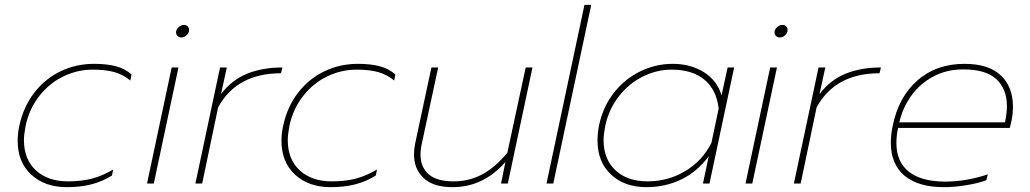

<svg xmlns="http://www.w3.org/2000/svg" viewBox="-20 -759 4258 794"><path d="M53 -177Q53 -208 60 -239Q77 -318 122 -376Q167 -434 231 -464.5Q295 -495 369 -495Q422 -495 459.5 -485Q497 -475 524 -451L519 -426Q489 -451 452.5 -461Q416 -471 364 -471Q300 -471 242 -443Q184 -415 142.5 -362Q101 -309 86 -239Q79 -202 79 -180Q79 -100 128.5 -54.5Q178 -9 261 -9Q318 -9 361 -20.5Q404 -32 448 -58L443 -33Q403 -8 357.5 3.5Q312 15 256 15Q166 15 109.5 -36.5Q53 -88 53 -177Z M708 -625Q708 -637 718.5 -646.5Q729 -656 741 -656Q750 -656 756 -650Q762 -644 762 -635Q762 -623 752 -613.5Q742 -604 730 -604Q721 -604 714.5 -610Q708 -616 708 -625ZM690 -480H718L616 0H588Z M890 -480H918L894 -370Q939 -429 1002.5 -454.5Q1066 -480 1148 -480L1142 -456Q959 -456 882 -315L816 0H788Z M1144 -177Q1144 -208 1151 -239Q1168 -318 1213 -376Q1258 -434 1322 -464.5Q1386 -495 1460 -495Q1513 -495 1550.5 -485Q1588 -475 1615 -451L1610 -426Q1580 -451 1543.5 -461Q1507 -471 1455 -471Q1391 -471 1333 -443Q1275 -415 1233.5 -362Q1192 -309 1177 -239Q1170 -202 1170 -180Q1170 -100 1219.5 -54.5Q1269 -9 1352 -9Q1409 -9 1452 -20.5Q1495 -32 1539 -58L1534 -33Q1494 -8 1448.5 3.5Q1403 15 1347 15Q1257 15 1200.5 -36.5Q1144 -88 1144 -177Z M1692 -121Q1692 -141 1697 -166L1764 -480H1792L1725 -168Q1719 -143 1719 -120Q1719 -68 1752.5 -38.5Q1786 -9 1856 -9Q1919 -9 1972.5 -37Q2026 -65 2078 -127L2154 -480H2182L2080 0H2052L2070 -89Q1979 15 1851 15Q1772 15 1732 -22.5Q1692 -60 1692 -121Z M2397 -739H2425L2268 0H2240Z M2451 -178Q2451 -208 2457 -239Q2473 -317 2518.5 -375Q2564 -433 2628 -464Q2692 -495 2762 -495Q2835 -495 2890 -461Q2945 -427 2964 -365L2989 -480H3016L2914 0H2887L2911 -113Q2865 -50 2798.5 -17.5Q2732 15 2653 15Q2563 15 2507 -37Q2451 -89 2451 -178ZM2922 -168 2952 -310Q2943 -388 2893 -429.5Q2843 -471 2757 -471Q2696 -471 2638.5 -442.5Q2581 -414 2539.5 -361Q2498 -308 2483 -239Q2476 -202 2476 -180Q2476 -101 2525 -55Q2574 -9 2658 -9Q2742 -9 2813 -51Q2884 -93 2922 -168Z M3183 -625Q3183 -637 3193.5 -646.5Q3204 -656 3216 -656Q3225 -656 3231 -650Q3237 -644 3237 -635Q3237 -623 3227 -613.5Q3217 -604 3205 -604Q3196 -604 3189.5 -610Q3183 -616 3183 -625ZM3165 -480H3193L3091 0H3063Z M3365 -480H3393L3369 -370Q3414 -429 3477.5 -454.5Q3541 -480 3623 -480L3617 -456Q3434 -456 3357 -315L3291 0H3263Z M3664 -168Q3664 -205 3672 -240Q3696 -358 3774 -426.5Q3852 -495 3969 -495Q4068 -495 4118.5 -447.5Q4169 -400 4169 -318Q4169 -286 4162 -255L4156 -230H3694Q3687 -199 3687 -168Q3687 -89 3739 -48.5Q3791 -8 3889 -8Q3935 -8 3981.5 -16.5Q4028 -25 4065 -38L4059 -14Q4029 -2 3978.5 6.5Q3928 15 3884 15Q3777 15 3720.5 -32.5Q3664 -80 3664 -168ZM4136 -253Q4144 -290 4144 -320Q4144 -391 4100.5 -431.5Q4057 -472 3964 -472Q3893 -472 3837.5 -441.5Q3782 -411 3747 -361Q3712 -311 3699 -253Z"/></svg>

Font: Prompt Thin
Style: Italic
Weight: 250
Italic angle: -12°
Designer: Katatrad Team
Foundry: CadsonDemak
Version: Version 1.001